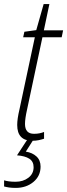

<svg xmlns="http://www.w3.org/2000/svg" viewBox="-57 -677 328 937"><path d="M101 10Q27 10 27 -67Q27 -97 38 -143L113 -495H56L62 -522L120 -530L156 -657H184L157 -529H251L244 -495H150L75 -142Q70 -120 67.5 -102.5Q65 -85 65 -72Q65 -24 109 -24Q124 -24 136 -26.5Q148 -29 158 -33V0Q146 4 132 7Q118 10 101 10ZM20 240Q1 240 -12.5 238Q-26 236 -37 233V203Q-28 206 -14 208Q0 210 19 210Q56 210 81.5 190.5Q107 171 107 139Q107 111 86 97.5Q65 84 26 81L79 0H109L69 63Q101 68 121 86.5Q141 105 141 136Q141 182 106 211Q71 240 20 240Z"/></svg>

Font: Noto Sans Condensed ExtraLight
Style: Italic
Weight: 200
Width: 3
Italic angle: -12°
Designer: Monotype Design Team
Foundry: Monotype Imaging Inc.
Version: Version 2.013; ttfautohint (v1.8.4.7-5d5b)